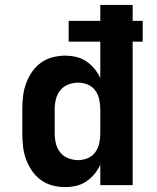

<svg xmlns="http://www.w3.org/2000/svg" viewBox="-20 -755 640 783"><path d="M245 8Q219 8 193 1Q167 -6 146 -21.5Q125 -37 110 -59Q95 -81 86 -106Q77 -131 74 -157.5Q71 -184 71 -210V-310Q71 -336 74 -362.5Q77 -389 86 -414Q95 -439 110 -461Q125 -483 146 -498.5Q167 -514 193 -521Q219 -528 245 -528Q268 -528 290 -523Q312 -518 331 -505.5Q350 -493 364.5 -475.5Q379 -458 389 -437V-585H260V-670H389V-735H521V-670H562V-585H521V0H389V-83Q379 -62 364.5 -44.5Q350 -27 331 -14.5Q312 -2 290 3Q268 8 245 8ZM299 -102Q319 -102 338 -110Q357 -118 368.5 -134Q380 -150 384.5 -170Q389 -190 389 -210V-310Q389 -330 384.5 -350Q380 -370 368.5 -386Q357 -402 338 -410Q319 -418 299 -418Q279 -418 259 -410.5Q239 -403 226 -387Q213 -371 208 -350.5Q203 -330 203 -310V-210Q203 -190 208 -169.5Q213 -149 226 -133Q239 -117 259 -109.5Q279 -102 299 -102Z"/></svg>

Font: Iosevka SS04 XBd Ex
Style: Regular
Weight: 800
Width: 7
Monospace: yes
Designer: Belleve Invis
Foundry: Belleve Invis
Version: Version 19.0.0; ttfautohint (v1.8.4)